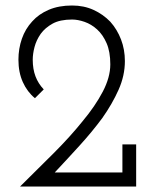

<svg xmlns="http://www.w3.org/2000/svg" viewBox="-20 -678 548 698"><path d="M475 0V-153H425V-51H179Q225 -100 270 -149.5Q315 -199 352 -249Q388 -300 411 -351.5Q434 -403 434 -456Q434 -498 420 -534.5Q406 -571 381 -599Q355 -626 320 -642Q285 -658 242 -658Q194 -658 157.5 -642.5Q121 -627 97 -600Q72 -573 59.5 -537Q47 -501 47 -461Q47 -415 63 -379.5Q79 -344 107 -321L139 -353Q119 -374 109 -400.5Q99 -427 99 -461Q99 -482 105.5 -507Q112 -532 128 -555Q144 -577 171 -592Q198 -607 242 -607Q263 -607 287.5 -598.5Q312 -590 333 -571Q354 -552 367.5 -521Q381 -490 381 -444Q381 -397 353.5 -344.5Q326 -292 280 -237Q235 -181 175.5 -121.5Q116 -62 53 0Z"/></svg>

Font: Josefin Slab Thin Medium
Style: Regular
Weight: 500
Version: Version 2.000